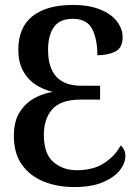

<svg xmlns="http://www.w3.org/2000/svg" viewBox="-20 -744 563 775"><path d="M279 11Q212 11 157 -11Q102 -33 69 -78.5Q36 -124 36 -196Q36 -256 60.5 -293Q85 -330 121 -349Q157 -368 193 -373Q155 -382 123.5 -402.5Q92 -423 73 -458Q54 -493 54 -544Q54 -633 111 -678.5Q168 -724 274 -724Q340 -724 385 -705.5Q430 -687 452.5 -657Q475 -627 475 -594Q475 -551 445.5 -536Q416 -521 373 -521Q373 -586 352 -627Q331 -668 274 -668Q221 -668 197.5 -634.5Q174 -601 174 -543Q174 -398 308 -398H384V-342H306Q227 -342 192 -304Q157 -266 157 -199Q157 -124 195 -90.5Q233 -57 290 -57Q357 -57 401 -86Q445 -115 467 -157Q475 -151 480.5 -140Q486 -129 486 -114Q486 -85 463.5 -56.5Q441 -28 395.5 -8.5Q350 11 279 11Z"/></svg>

Font: Noto Serif Condensed SemiBold
Style: Regular
Weight: 600
Width: 3
Designer: Monotype Design Team
Foundry: Monotype Imaging Inc.
Version: Version 2.013